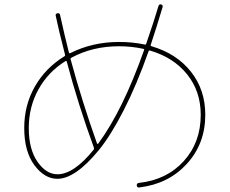

<svg xmlns="http://www.w3.org/2000/svg" viewBox="-20 -820 1040 870"><path d="M276.4 -543Q198.2 -494.1 154.3 -415Q110.4 -335.9 110.4 -239.7Q110.4 -143.6 149.9 -86.9Q189.5 -30.3 240.2 -30.3Q314.5 -30.3 404.3 -141.6Q407.2 -144.5 405.3 -151.4Q334 -346.7 282.2 -542Q281.2 -544.9 276.4 -543ZM519.5 -610.4Q399.4 -610.4 303.7 -558.6Q298.8 -555.7 299.8 -551.8Q351.6 -360.4 419.9 -168.9Q420.9 -168 422.4 -168Q423.8 -168 424.8 -168.9Q536.1 -319.3 632.8 -592.8Q634.8 -596.7 629.9 -598.6Q576.2 -610.4 519.5 -610.4ZM240.2 -9.8Q181.6 -9.8 135.7 -71.8Q89.8 -133.8 89.8 -240.2Q89.8 -343.8 138.2 -428.2Q186.5 -512.7 272.5 -565.4Q276.4 -568.4 274.4 -573.2Q244.1 -691.4 232.4 -749Q230.5 -757.8 240.2 -759.8Q250 -761.7 252 -752.9Q273.4 -656.2 292 -583Q293.9 -577.1 297.9 -579.1Q399.4 -629.9 519.5 -629.9Q581.1 -629.9 635.7 -618.2Q640.6 -616.2 642.6 -622.1Q677.7 -723.6 698.2 -793Q702.1 -802.7 710 -799.8Q718.8 -797.9 716.8 -788.1Q689.5 -696.3 663.1 -617.2Q661.1 -612.3 667 -610.4Q780.3 -577.1 845.2 -495.1Q910.2 -413.1 910.2 -299.8Q910.2 -168.9 826.7 -77.6Q743.2 13.7 611.3 29.3Q600.6 31.2 599.6 19.5Q599.6 9.8 609.4 8.8Q735.4 -4.9 812.5 -89.8Q889.6 -174.8 889.6 -299.8Q889.6 -406.2 828.1 -482.9Q766.6 -559.6 660.2 -590.8Q655.3 -592.8 653.3 -587.9Q599.6 -435.5 540.5 -320.3Q481.4 -205.1 427.7 -139.6Q374 -74.2 327.1 -42Q280.3 -9.8 240.2 -9.8Z"/></svg>

Font: Rounded Mgen+ 1mn thin
Style: Regular
Weight: 100
Designer: [Source Han Sans]
Ryoko NISHIZUKA  (kana & ideographs); Paul D. Hunt (Latin, Greek & Cyrillic); Wenlong ZHANG  (bopomofo
Version: Version 1.059.20150602